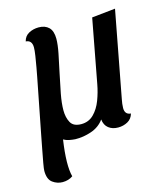

<svg xmlns="http://www.w3.org/2000/svg" viewBox="-109 -615 782 900"><g transform="rotate(-15 281.5 -165.0)"><path d="M84 200Q58 200 36 184Q14 168 14 127Q14 118 19 89.5Q24 61 31 25.5Q38 -10 44 -42L96 -308Q99 -324 104 -351Q109 -378 113 -404.5Q117 -431 117 -445Q117 -480 87 -482Q93 -507 114.5 -518.5Q136 -530 162 -530Q193 -530 211 -512.5Q229 -495 229 -457Q229 -429 220.5 -386.5Q212 -344 201.5 -296Q191 -248 182.5 -203Q174 -158 174 -124Q174 -89 187.5 -64.5Q201 -40 239 -40Q275 -40 299.5 -64.5Q324 -89 338 -126Q352 -163 359 -201L417 -510L531 -522L452 -104Q450 -95 448.5 -83Q447 -71 447 -62Q447 -30 476 -28Q469 -3 448 8.5Q427 20 402 20Q374 20 355.5 5.5Q337 -9 334 -37Q311 -5 271.5 8.5Q232 22 193 21Q178 20 163.5 17Q149 14 137 7Q119 129 134 185Q113 200 84 200Z"/></g></svg>

Font: Sansita Swashed
Style: Regular
Weight: 400
Designer: Pablo Cosgaya
Foundry: Omnibus-Type
Version: Version 1.003; ttfautohint (v1.8.3)